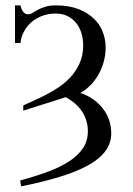

<svg xmlns="http://www.w3.org/2000/svg" viewBox="-20 -467 484 701"><path d="M386.2 19Q386.2 55.7 364.7 84.7Q343.3 113.8 301.5 136.7Q259.8 159.7 198.5 178.5Q137.2 197.3 57.1 213.4L53.7 191.9Q109.4 176.8 155 159.9Q200.7 143.1 232.9 121.8Q265.1 100.6 283 74Q300.8 47.4 300.8 12.2Q300.8 -10.3 294.4 -29.1Q288.1 -47.9 277.3 -63.2Q266.6 -78.6 251.7 -90.8Q236.8 -103 220.2 -112.3L64.9 -63V-82L128.4 -111.3Q155.3 -124 183.1 -141.1Q210.9 -158.2 233.2 -180.9Q255.4 -203.6 269.5 -233.4Q283.7 -263.2 283.7 -301.8Q283.7 -325.7 277.1 -346.7Q270.5 -367.7 257.6 -383.5Q244.6 -399.4 226.1 -408.4Q207.5 -417.5 183.6 -417.5Q158.2 -417.5 136 -409.7Q113.8 -401.9 96.7 -387.7Q79.6 -373.5 68.6 -353.8Q57.6 -334 54.7 -310.1H34.7V-447.3H54.7Q58.1 -433.1 63 -426.3Q67.9 -419.4 72.8 -417Q78.1 -414.1 84 -415Q91.3 -415 99.1 -420.2Q106.9 -425.3 117.9 -431.2Q128.9 -437 144.8 -442.1Q160.6 -447.3 183.6 -447.3Q231.9 -447.3 266.4 -433.8Q300.8 -420.4 323 -398.7Q345.2 -377 355.5 -349.6Q365.7 -322.3 365.7 -294.9Q365.7 -263.7 357.4 -236.8Q349.1 -210 335.9 -188.7Q322.8 -167.5 306.4 -152.1Q290 -136.7 273.4 -127.9Q306.2 -116.2 327.9 -98.6Q349.6 -81.1 362.5 -61Q375.5 -41 380.9 -20.3Q386.2 0.5 386.2 19Z"/></svg>

Font: Doulos SIL
Style: Regular
Weight: 400
Designer: Walt Agee, Victor Gaultney, Peter Martin, Debbi Hosken
Foundry: SIL International
Version: Version 4.110; 2011; Maintenance release